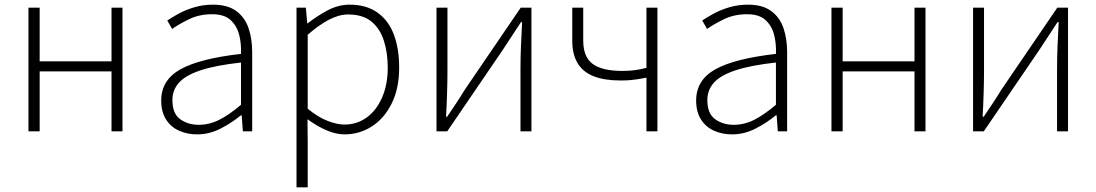

<svg xmlns="http://www.w3.org/2000/svg" viewBox="-20 -563 4700 823"><path d="M102 0V-530H150V-300H458V-530H505V0H458V-257H150V0Z M825 13Q783 13 748 -2.5Q713 -18 692 -50.5Q671 -83 671 -132Q671 -220 753.5 -266Q836 -312 1013 -332Q1015 -374 1005.5 -412.5Q996 -451 969 -476.5Q942 -502 889 -502Q834 -502 790 -480.5Q746 -459 718 -439L697 -475Q716 -488 745 -504Q774 -520 812 -531.5Q850 -543 893 -543Q956 -543 993 -515.5Q1030 -488 1045.5 -442Q1061 -396 1061 -340V0H1021L1016 -69H1013Q973 -36 925 -11.5Q877 13 825 13ZM832 -28Q878 -28 921 -50Q964 -72 1013 -114V-295Q904 -283 839.5 -261.5Q775 -240 747 -208.5Q719 -177 719 -134Q719 -76 752.5 -52Q786 -28 832 -28Z M1251 240V-530H1291L1297 -463H1299Q1338 -494 1384 -518.5Q1430 -543 1479 -543Q1550 -543 1597.5 -509.5Q1645 -476 1668 -415.5Q1691 -355 1691 -273Q1691 -183 1658.5 -118.5Q1626 -54 1573 -20.5Q1520 13 1457 13Q1420 13 1379.5 -4.5Q1339 -22 1298 -52L1299 46V240ZM1456 -29Q1510 -29 1552 -59.5Q1594 -90 1618 -145.5Q1642 -201 1642 -273Q1642 -338 1625 -390Q1608 -442 1571 -471.5Q1534 -501 1472 -501Q1433 -501 1390 -478.5Q1347 -456 1299 -414V-97Q1344 -60 1385 -44.5Q1426 -29 1456 -29Z M1851 0V-530H1898V-263Q1898 -220 1896.5 -168Q1895 -116 1892 -63H1897Q1914 -88 1935.5 -120.5Q1957 -153 1972 -178L2212 -530H2258V0H2211V-267Q2211 -311 2213 -363Q2215 -415 2218 -468H2213Q2197 -443 2175 -410Q2153 -377 2137 -352L1897 0Z M2751 0V-230Q2730 -226 2714 -223.5Q2698 -221 2681.5 -219.5Q2665 -218 2640 -218Q2571 -218 2525 -236Q2479 -254 2456 -292Q2433 -330 2433 -389V-530H2480V-389Q2480 -319 2520.5 -289Q2561 -259 2648 -259Q2676 -259 2699.5 -262Q2723 -265 2751 -272V-530H2798V0Z M3118 13Q3076 13 3041 -2.5Q3006 -18 2985 -50.5Q2964 -83 2964 -132Q2964 -220 3046.5 -266Q3129 -312 3306 -332Q3308 -374 3298.5 -412.5Q3289 -451 3262 -476.5Q3235 -502 3182 -502Q3127 -502 3083 -480.5Q3039 -459 3011 -439L2990 -475Q3009 -488 3038 -504Q3067 -520 3105 -531.5Q3143 -543 3186 -543Q3249 -543 3286 -515.5Q3323 -488 3338.5 -442Q3354 -396 3354 -340V0H3314L3309 -69H3306Q3266 -36 3218 -11.5Q3170 13 3118 13ZM3125 -28Q3171 -28 3214 -50Q3257 -72 3306 -114V-295Q3197 -283 3132.5 -261.5Q3068 -240 3040 -208.5Q3012 -177 3012 -134Q3012 -76 3045.5 -52Q3079 -28 3125 -28Z M3544 0V-530H3592V-300H3900V-530H3947V0H3900V-257H3592V0Z M4151 0V-530H4198V-263Q4198 -220 4196.5 -168Q4195 -116 4192 -63H4197Q4214 -88 4235.5 -120.5Q4257 -153 4272 -178L4512 -530H4558V0H4511V-267Q4511 -311 4513 -363Q4515 -415 4518 -468H4513Q4497 -443 4475 -410Q4453 -377 4437 -352L4197 0Z"/></svg>

Font: Noto Sans JP ExtraLight
Style: Regular
Weight: 250
Designer: Ryoko NISHIZUKA  (kana, bopomofo & ideographs); Paul D. Hunt (Latin, Greek & Cyrillic); Sandoll Communications , Soo-you
Foundry: Adobe
Version: Version 2.004-H2;hotconv 1.0.118;makeotfexe 2.5.65603